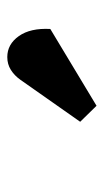

<svg xmlns="http://www.w3.org/2000/svg" viewBox="104 -972 291 540"><g transform="rotate(-90 250.0 -702.5)"><path d="M295 -791Q307 -808 323 -818Q339 -828 359 -828Q395 -828 418 -795.5Q441 -763 438 -707L222 -577L177 -623Z"/></g></svg>

Font: Literata Black
Style: Italic
Weight: 900
Italic angle: -2°
Designer: Latin by Veronika Burian and Jose Scaglione. Greek by Irene Vlachou. Cyrillic by Vera Evstafieva
Foundry: TypeTogether
Version: Version 3.002